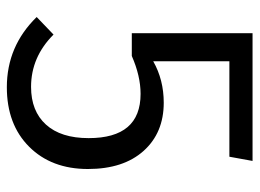

<svg xmlns="http://www.w3.org/2000/svg" viewBox="-116 -612 740 547"><g transform="rotate(90 253.5 -338.0)"><path d="M438 -688 426 -622H154V-405Q207 -435 272 -435Q358 -435 409.5 -377.5Q461 -320 461 -219Q461 -115 397.5 -51.5Q334 12 228 12Q111 12 28 -73L78 -121Q142 -57 227 -57Q296 -57 334.5 -99.5Q373 -142 373 -221Q373 -369 247 -369Q196 -369 139 -344H74V-688Z"/></g></svg>

Font: FiraGO Book
Style: Regular
Weight: 350
Designer: bBox Type
Foundry: bBox Type GmbH
Version: Version 1.001;PS 001.001;hotconv 1.0.88;makeotf.lib2.5.64775